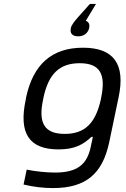

<svg xmlns="http://www.w3.org/2000/svg" viewBox="-20 -752 640 978"><path d="M113 -256 111 -244C74 -72 129 9 278 9C360 9 403 -15 446 -55H453L442 -3C423 87 372 127 260 127C215 127 160 121 116 112L100 188C152 200 199 206 250 206C419 206 502 132 536 -26L584 -256C620 -425 560 -509 403 -509C245 -509 149 -425 113 -256ZM200 -247 201 -253C227 -376 283 -430 386 -430C488 -430 521 -376 495 -253L494 -247C467 -124 412 -70 310 -70C207 -70 173 -124 200 -247ZM341 -608C335 -583 348 -567 378 -567C408 -567 427 -583 434 -608V-610C438 -627 433 -640 417 -646L469 -732H438L379 -666C359 -643 345 -626 341 -610Z"/></svg>

Font: LT Wave Mono
Style: Italic
Weight: 400
Designer: Daniel Lyons
Version: Version 2.5 (Glyphs App)